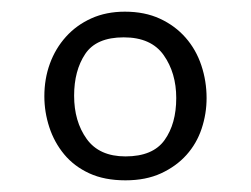

<svg xmlns="http://www.w3.org/2000/svg" viewBox="-20 -678 430 329"><path d="M194 -658Q228 -658 254 -646Q280 -634 298 -613.5Q316 -593 325 -566Q334 -539 334 -510Q334 -483 325.5 -457.5Q317 -432 299.5 -412.5Q282 -393 256 -381Q230 -369 195 -369Q159 -369 133 -381Q107 -393 90 -413.5Q73 -434 64.5 -460Q56 -486 56 -513Q56 -543 65.5 -569Q75 -595 93 -615Q111 -635 136.5 -646.5Q162 -658 194 -658ZM195 -410Q242 -410 262 -438Q282 -466 282 -510Q282 -553 260.5 -583.5Q239 -614 192 -614Q145 -614 126 -585.5Q107 -557 107 -514Q107 -470 128.5 -440Q150 -410 195 -410Z"/></svg>

Font: Quattrocento Sans
Style: Regular
Weight: 400
Designer: Pablo Impallari
Foundry: Pablo Impallari, Igino Marini, Brenda Gallo
Version: Version 2.000